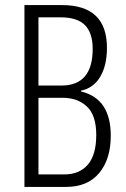

<svg xmlns="http://www.w3.org/2000/svg" viewBox="-20 -734 494 754"><path d="M224 -714Q400 -714 400 -546Q400 -477 373.5 -432.5Q347 -388 298 -378V-375Q358 -360 386.5 -316.5Q415 -273 415 -201Q415 -109 369.5 -54.5Q324 0 240 0H76V-714ZM221 -398Q344 -398 344 -542Q344 -604 314 -635Q284 -666 217 -666H131V-398ZM131 -350V-49H232Q292 -49 325 -87.5Q358 -126 358 -204Q358 -281 321.5 -315.5Q285 -350 225 -350Z"/></svg>

Font: Noto Sans Malayalam ExtraCondensed Light
Style: Regular
Weight: 300
Width: 2
Designer: Jelle Bosma - Monotype Design Team
Foundry: Monotype Imaging Inc.
Version: Version 2.104; ttfautohint (v1.8.4.7-5d5b)